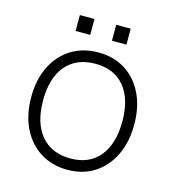

<svg xmlns="http://www.w3.org/2000/svg" viewBox="-100 -727 739 819"><g transform="rotate(15 270.0 -318.0)"><path d="M313 -643.5V-573H377V-643.5ZM152.5 -643.5V-573H217V-643.5ZM42.5 -252Q42.5 -174 71.2 -115.5Q100 -57 151.5 -24.5Q203 8 271 8Q339 8 389.8 -24.5Q440.5 -57 469 -115.5Q497.5 -174 497.5 -252Q497.5 -330 469 -388Q440.5 -446 389.8 -478Q339 -510 271 -510Q203 -510 151.5 -478Q100 -446 71.2 -388Q42.5 -330 42.5 -252ZM445 -252Q445 -152.5 399.5 -97.2Q354 -42 271 -42Q187.5 -42 141.2 -97.2Q95 -152.5 95 -252Q95 -351 141.2 -405.5Q187.5 -460 271 -460Q354 -460 399.5 -405.5Q445 -351 445 -252Z"/></g></svg>

Font: Overused Grotesk Light
Style: Regular
Weight: 300
Designer: RandomMaerks
Version: Version 0.005